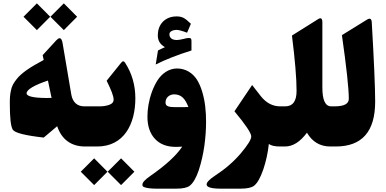

<svg xmlns="http://www.w3.org/2000/svg" viewBox="-20 -882 2324 1156"><path d="M283.7 -781.2 364.3 -700.7 444.3 -781.2 364.3 -861.8ZM121.6 -781.2 202.1 -700.7 282.2 -781.2 202.1 -861.8ZM259.8 -292C180.2 -292.5 140.1 -302.2 140.1 -320.3C140.1 -343.3 190.9 -371.1 268.6 -397L290.5 -292.5C283.2 -292 272.9 -292 259.8 -292ZM501 0C509.3 0 513.2 -27.8 513.2 -83.5V-147.9C513.2 -210.4 509.3 -241.7 501 -241.7H486.8C445.3 -241.7 417 -266.6 409.2 -313.5L356.9 -622.1C353.5 -642.1 347.7 -651.9 338.9 -651.9C333.5 -651.9 326.7 -647.5 318.8 -639.2L236.8 -549.8L243.2 -521C160.2 -477.1 109.4 -442.4 81.1 -406.7C61.5 -381.8 51.3 -364.7 45.9 -337.4C40 -310.1 39.1 -292.5 39.1 -258.8C39.1 -172.4 44.9 -120.1 57.1 -101.1C69.3 -82 131.3 -66.4 243.2 -53.7L324.2 -122.1C351.1 -42 409.7 0 491.7 0Z M628.4 151.9 709 232.4 789.1 151.9 709 71.3ZM466.3 151.9 546.9 232.4 627 151.9 546.9 71.3ZM794.9 -290C794.9 -369.1 774.4 -440.4 733.4 -503.9C730 -509.8 726.1 -512.7 721.7 -512.7C717.8 -512.7 713.9 -509.8 709.5 -504.4L622.1 -396C650.9 -336.9 664.1 -304.7 664.1 -280.8C664.1 -267.6 655.8 -257.8 639.2 -251.5C622.6 -245.1 603 -241.7 580.1 -241.7H496.1C478 -241.7 469.2 -210.4 469.2 -147.9V-83.5C469.2 -27.8 478 0 496.1 0H565.4C725.1 0 794.9 -133.3 794.9 -290Z M917.5 -493.7C975.6 -522.9 1047.4 -551.3 1132.8 -578.1V-633.3C1132.8 -644.5 1130.9 -650.4 1126.5 -651.9C1122.1 -652.8 1118.2 -653.3 1115.7 -653.3C1108.4 -653.3 1098.6 -651.4 1086.4 -647.9C1069.3 -643.6 1055.2 -641.1 1043.9 -641.1C1002 -641.1 1000 -668.5 1000 -675.3C1000 -678.7 1001 -682.1 1002.4 -685.5C1005.9 -692.4 1020 -702.1 1043 -702.1C1055.7 -702.1 1076.7 -696.3 1106.4 -685.1L1129.4 -738.8C1112.3 -755.4 1098.1 -767.1 1086.9 -773.4C1075.7 -779.8 1061 -783.2 1043.9 -783.2C1010.3 -783.2 982.9 -772.9 961.9 -752.4C940.9 -731.4 930.2 -703.6 930.2 -668C930.2 -637.2 944.3 -614.3 973.1 -598.1C970.7 -596.7 963.9 -593.8 953.1 -588.9C941.9 -583.5 934.6 -580.1 931.2 -578.1ZM1077.1 1C1041.5 54.2 978 112.8 885.7 176.8C852.1 200.2 837.4 216.3 837.4 230C837.4 230.5 837.9 232.9 838.4 236.8C839.4 244.6 867.2 253.9 921.9 253.9H1041C1080.6 253.9 1107.9 248 1123 235.8C1143.1 219.7 1161.1 189 1176.8 142.6C1191.9 96.2 1203.1 47.4 1210.4 -3.9C1217.3 -54.7 1220.7 -102.5 1220.7 -147C1220.7 -213.4 1214.8 -271.5 1197.8 -328.6C1189.5 -356.9 1178.7 -381.3 1166 -401.9C1140.1 -442.4 1098.1 -469.7 1045.9 -469.7C997.6 -469.7 955.6 -440.4 928.7 -398.9C915.5 -377.9 903.8 -354.5 894.5 -328.6C875.5 -275.9 867.7 -224.6 867.7 -179.7C867.7 -123.5 882.3 -79.6 912.1 -46.9C941.9 -14.2 983.9 2.4 1039.1 2.4C1051.8 2.4 1064.5 2 1077.1 1ZM976.6 -264.6C976.6 -294.4 999.5 -313.5 1028.8 -314C1073.2 -313.5 1096.2 -285.6 1114.3 -237.3C1094.2 -236.8 1069.3 -236.8 1038.6 -236.8C997.1 -236.8 976.6 -241.2 976.6 -264.6Z M1598.6 -15.1C1612.8 -4.9 1634.8 0 1665 0H1670.9C1679.2 0 1683.1 -27.8 1683.1 -83.5V-147.9C1683.1 -210.4 1679.2 -241.7 1670.9 -241.7H1667C1621.6 -241.7 1582.5 -262.2 1549.8 -303.7C1530.8 -327.6 1513.2 -350.1 1498 -370.1L1391.6 -211.9C1459 -130.9 1492.7 -80.6 1492.7 -60.5C1492.7 -42 1471.2 -7.8 1428.7 42.5C1385.7 92.8 1334 137.2 1272.9 176.8C1208 219.7 1196.3 253.9 1309.1 253.9H1428.2C1467.8 253.9 1495.1 248 1510.3 235.8C1529.8 220.2 1547.9 188 1564.9 139.2C1581.5 90.3 1592.8 39.1 1598.6 -15.1Z M1666 -241.7C1647.9 -241.7 1639.2 -210.4 1639.2 -147.9V-83.5C1639.2 -27.8 1647.9 0 1666 0H1696.3C1743.2 0 1787.1 -27.8 1828.1 -83C1860.4 -27.8 1907.2 0 1968.8 0H1988.8C1997.1 0 2001 -27.8 2001 -83.5V-147.9C2001 -210.4 1997.1 -241.7 1988.8 -241.7H1974.1C1938.5 -241.7 1920.9 -279.3 1920.9 -355V-747.1C1920.9 -771.5 1912.1 -777.8 1895 -766.6L1737.8 -668C1756.3 -521 1765.6 -410.2 1765.6 -334.5C1765.6 -272.5 1742.7 -241.7 1696.8 -241.7Z M1983.9 -241.7C1965.8 -241.7 1957 -210.4 1957 -147.9V-83.5C1957 -27.8 1965.8 0 1983.9 0H2001.5C2159.7 0 2238.8 -89.8 2238.8 -270C2238.8 -354.5 2231.9 -513.7 2218.3 -748.5C2216.8 -769 2208 -774.4 2190.9 -764.6L2038.6 -670.4C2066.4 -475.6 2080.1 -348.1 2080.1 -287.1C2080.1 -256.8 2051.8 -241.7 1994.6 -241.7Z"/></svg>

Font: Sahel Black
Style: Bold
Weight: 900
Foundry: Saber Rastikerdar (saber.rastikerdar@gmail.com)
Version: Version 3.4.0